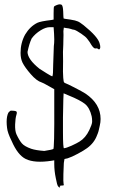

<svg xmlns="http://www.w3.org/2000/svg" viewBox="-20 -749 507 862"><path d="M235.4 -726.6Q243.2 -729.5 248 -729.5Q252.9 -729.5 256.8 -727.5Q262.7 -722.7 263.7 -697.3Q264.6 -668 265.6 -666Q265.6 -665 295.9 -661.1Q320.3 -657.2 328.1 -653.3Q336.9 -650.4 355.5 -635.7Q420.9 -583 427.7 -552.7Q433.6 -532.2 425.8 -527.3Q423.8 -526.4 421.9 -528.3Q418 -532.2 411.1 -532.2Q403.3 -527.3 390.6 -546.9Q381.8 -562.5 372.1 -574.2Q365.2 -584 344.7 -597.7Q323.2 -612.3 313.5 -615.2Q304.7 -616.2 297.9 -619.1Q288.1 -622.1 277.3 -623Q273.4 -624 266.6 -625Q265.6 -621.1 264.6 -609.4Q265.6 -592.8 264.6 -573.2Q264.6 -551.8 262.7 -515.6Q263.7 -477.5 262.7 -427.7Q263.7 -392.6 265.6 -385.7Q266.6 -377.9 272.5 -376Q281.2 -373 315.4 -355.5Q349.6 -337.9 363.3 -329.1Q431.6 -283.2 431.6 -214.8Q431.6 -200.2 427.7 -183.6Q422.9 -157.2 416 -142.6Q403.3 -107.4 371.1 -84Q356.4 -73.2 329.1 -58.6Q301.8 -43.9 283.2 -38.1Q279.3 -37.1 269.5 -35.2Q268.6 -31.2 266.6 -17.6Q265.6 -4.9 264.6 32.2Q263.7 69.3 265.6 77.1Q267.6 82 265.6 83Q263.7 84 255.9 84Q246.1 85 248 86.9Q252 89.8 249 91.8Q248 92.8 248 92.8Q245.1 92.8 241.2 87.9Q236.3 83 230.5 50.8Q223.6 17.6 223.6 -12.7Q223.6 -18.6 223.6 -29.3Q220.7 -28.3 211.9 -27.3Q135.7 -15.6 95.7 -35.2Q59.6 -52.7 32.2 -116.2Q13.7 -153.3 11.7 -174.8Q9.8 -189.5 9.8 -202.1Q9.8 -227.5 17.6 -243.2Q22.5 -249 25.4 -251Q28.3 -252.9 35.2 -252Q43.9 -252 50.8 -250Q58.6 -248 53.7 -233.4Q48.8 -217.8 47.9 -190.4Q46.9 -162.1 53.7 -146.5Q66.4 -119.1 78.1 -105.5Q89.8 -91.8 120.1 -81.1Q140.6 -74.2 178.7 -71.3Q215.8 -77.1 218.8 -80.1Q224.6 -72.3 223.6 -284.2Q223.6 -305.7 223.6 -348.6Q217.8 -351.6 199.2 -362.3Q171.9 -377.9 167 -378.9Q144.5 -385.7 118.2 -416Q91.8 -446.3 81.1 -467.8Q72.3 -486.3 72.3 -511.7Q72.3 -556.6 92.8 -593.8Q114.3 -629.9 147.5 -646.5Q161.1 -653.3 210.9 -659.2Q213.9 -660.2 220.7 -661.1Q220.7 -668 220.7 -688.5Q220.7 -715.8 222.7 -719.7Q225.6 -722.7 235.4 -726.6ZM222.7 -597.7Q221.7 -605.5 220.7 -627Q217.8 -627 209 -627Q206.1 -627 204.1 -627Q185.5 -627 163.1 -613.3Q137.7 -597.7 122.1 -576.2Q111.3 -553.7 103.5 -515.6Q104.5 -482.4 157.2 -440.4Q168 -433.6 189.5 -419.9Q211.9 -406.2 214.8 -406.2Q218.8 -410.2 218.8 -460Q220.7 -523.4 221.7 -542Q223.6 -554.7 223.6 -572.3Q223.6 -584 222.7 -597.7ZM291 -319.3Q266.6 -330.1 265.6 -330.1Q264.6 -330.1 262.7 -221.7Q262.7 -183.6 262.7 -156.2Q262.7 -83 267.6 -83Q268.6 -83 268.6 -84Q276.4 -84 300.8 -94.7Q326.2 -106.4 336.9 -113.3Q364.3 -129.9 380.9 -165Q392.6 -189.5 393.6 -201.2Q393.6 -204.1 393.6 -206.1Q393.6 -216.8 391.6 -226.6Q382.8 -265.6 360.4 -283.2Q336.9 -300.8 291 -319.3Z"/></svg>

Font: Yahfie
Style: Heavy
Weight: 600
Designer: Joe Palazzolo
Foundry: jozolo LLC
Version: Version 001.000